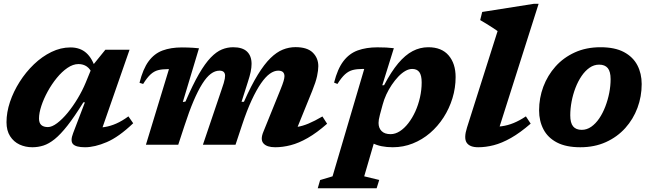

<svg xmlns="http://www.w3.org/2000/svg" viewBox="-20 -757 3410 1004"><path d="M362.5 -61 424 -222H416Q369.5 -147 333 -100.5Q296.5 -54 266 -29.5Q235.5 -5 207.2 4Q179 13 149 13Q113 13 82.2 -1.2Q51.5 -15.5 32.8 -44.8Q14 -74 14 -118Q14 -169.5 32.2 -224Q50.5 -278.5 82.8 -329.2Q115 -380 157.5 -420.8Q200 -461.5 248.8 -485.2Q297.5 -509 348.5 -509Q399 -509 431.2 -480.2Q463.5 -451.5 481 -392.5L467 -363Q453 -396 434.2 -409Q415.5 -422 390.5 -422Q362 -422 332.8 -402Q303.5 -382 277 -349.5Q250.5 -317 229.5 -278.8Q208.5 -240.5 196.2 -203.2Q184 -166 184 -137Q184 -114 196 -103.2Q208 -92.5 230.5 -92.5Q251.5 -92.5 278.8 -113Q306 -133.5 333.8 -167.2Q361.5 -201 386.2 -242.2Q411 -283.5 428 -324.5L465.5 -416L531 -497H657.5L497.5 -37.5L465 -89.5Q498 -88 527.8 -92.8Q557.5 -97.5 587.8 -110.8Q618 -124 651.5 -148.5L676.5 -112.5Q601 -40.5 538.2 -13.8Q475.5 13 424.5 13Q377 13 361.8 -3.5Q346.5 -20 362.5 -61Z M1515.5 -42.5 1477.5 -91.5Q1506.5 -89.5 1534 -93.5Q1561.5 -97.5 1593.2 -110.8Q1625 -124 1666 -148L1690.5 -110Q1636.5 -62.5 1589.2 -35.5Q1542 -8.5 1500 2.2Q1458 13 1419 13Q1375.5 13 1357.8 -7Q1340 -27 1357.5 -68.5L1445 -284.5Q1458.5 -317.5 1463 -333.5Q1467.5 -349.5 1467.5 -358.5Q1467.5 -372 1459.8 -379.8Q1452 -387.5 1434.5 -387.5Q1413.5 -387.5 1391 -371.5Q1368.5 -355.5 1344.8 -321.2Q1321 -287 1296 -233.2Q1271 -179.5 1246 -104L1211.5 0H1041L1137.5 -285Q1145.5 -308 1149.8 -322.2Q1154 -336.5 1155.5 -345.5Q1157 -354.5 1157 -361Q1157 -373.5 1150 -380.5Q1143 -387.5 1127.5 -387.5Q1104.5 -387.5 1082.2 -370.8Q1060 -354 1037.8 -318.8Q1015.5 -283.5 992.2 -229Q969 -174.5 944.5 -99L912 0H743L863.5 -395.5Q862 -395.5 860.2 -395.5Q858.5 -395.5 856.5 -395.5Q827.5 -395.5 806.5 -390Q785.5 -384.5 767.2 -367.8Q749 -351 728.5 -318L709.5 -324Q727.5 -396.5 757.2 -436.8Q787 -477 830.2 -493Q873.5 -509 931 -509Q948.5 -509 961.8 -508.5Q975 -508 989 -507.2Q1003 -506.5 1020.5 -504.5L936 -223.5L950 -226Q988 -314 1020.2 -369.8Q1052.5 -425.5 1082 -456Q1111.5 -486.5 1140 -498.2Q1168.5 -510 1199 -510Q1248 -510 1271.8 -487.2Q1295.5 -464.5 1295.5 -423Q1295.5 -404 1290.8 -381.2Q1286 -358.5 1276 -328L1243 -224.5H1255.5Q1293.5 -310 1327.8 -365.8Q1362 -421.5 1394.2 -453Q1426.5 -484.5 1458.8 -497.5Q1491 -510.5 1525 -510.5Q1586.5 -510.5 1615.5 -482Q1644.5 -453.5 1644.5 -411Q1644.5 -389.5 1638 -359Q1631.5 -328.5 1612.5 -281.5Z M1966.5 -156.5Q1962.5 -141.5 1961 -131.5Q1959.5 -121.5 1959.5 -114Q1959.5 -87.5 1975.5 -71.5Q1991.5 -55.5 2022.5 -55.5Q2047 -55.5 2070.8 -70.8Q2094.5 -86 2115.2 -112.8Q2136 -139.5 2151.8 -174.2Q2167.5 -209 2176.2 -248Q2185 -287 2185 -326Q2185 -363 2172.8 -379.8Q2160.5 -396.5 2135.5 -396.5Q2118 -396.5 2099.2 -385.8Q2080.5 -375 2062.5 -356Q2044.5 -337 2028.5 -313.2Q2012.5 -289.5 2000.2 -263Q1988 -236.5 1981 -210ZM1879.5 -71.5H1953.5L1884.5 165L1963 184L1949.5 227.5H1641.5L1654 184.5L1719 165L1884.5 -396Q1882.5 -396.5 1880.5 -396.5Q1878.5 -396.5 1876.5 -396.5Q1846 -396.5 1824.2 -390.8Q1802.5 -385 1784 -368.2Q1765.5 -351.5 1744.5 -318L1727 -325Q1745 -397 1775.8 -437.2Q1806.5 -477.5 1851 -493.5Q1895.5 -509.5 1953.5 -509.5Q1980 -509.5 1998.8 -508.5Q2017.5 -507.5 2039.5 -505L1979 -311L1988.5 -311.5Q2025.5 -382 2062.2 -425.8Q2099 -469.5 2137.8 -489.8Q2176.5 -510 2219.5 -510Q2289.5 -510 2326 -467.2Q2362.5 -424.5 2362.5 -354Q2362.5 -297.5 2346 -243.5Q2329.5 -189.5 2299.5 -143Q2269.5 -96.5 2228.8 -61.5Q2188 -26.5 2138.5 -6.8Q2089 13 2034 13Q1970.5 13 1928.8 -8.2Q1887 -29.5 1879.5 -71.5Z M2582 -594.5Q2573 -601 2557 -611.5Q2541 -622 2523 -633Q2505 -644 2491 -652L2501.5 -694.5L2771 -737H2796.5L2574.5 -38.5L2535 -96Q2571.5 -92.5 2603.2 -96.8Q2635 -101 2666 -113.8Q2697 -126.5 2730 -148.5L2755 -110.5Q2699.5 -62.5 2651.8 -35.5Q2604 -8.5 2562 2.2Q2520 13 2480.5 13Q2436 13 2420.2 -11Q2404.5 -35 2422 -90Z M3120 -510Q3195 -510 3242.5 -484.8Q3290 -459.5 3312.8 -416Q3335.5 -372.5 3335.5 -317.5Q3335.5 -252.5 3313.5 -193.2Q3291.5 -134 3249.8 -87.5Q3208 -41 3148.5 -14Q3089 13 3014.5 13Q2940 13 2892.2 -12Q2844.5 -37 2821.8 -80.8Q2799 -124.5 2799 -179.5Q2799 -244.5 2821.2 -303.8Q2843.5 -363 2885 -409.5Q2926.5 -456 2986 -483Q3045.5 -510 3120 -510ZM3022 -78Q3048.5 -78 3071.8 -94.2Q3095 -110.5 3113.5 -137.8Q3132 -165 3145.2 -199.5Q3158.5 -234 3165.8 -271Q3173 -308 3173 -343Q3173 -383 3158 -401Q3143 -419 3113 -419Q3086 -419 3062.8 -402.8Q3039.5 -386.5 3021 -359.2Q3002.5 -332 2989.2 -297.5Q2976 -263 2969 -226Q2962 -189 2962 -154Q2962 -114 2977 -96Q2992 -78 3022 -78Z"/></svg>

Font: Newsreader 9pt
Style: Bold Italic
Weight: 700
Italic angle: -17°
Designer: Hugues Gentile
Foundry: Production Type
Version: Version 1.003